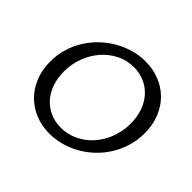

<svg xmlns="http://www.w3.org/2000/svg" viewBox="-162 -950 1184 1184"><g transform="rotate(45 430.0 -357.5)"><path d="M414.1 -65.9Q454.1 -65.9 491 -77.6Q527.8 -89.4 559.8 -110.4Q591.8 -131.3 617.9 -160.9Q644 -190.4 662.6 -226.3Q681.2 -262.2 691.4 -303.2Q701.7 -344.2 701.7 -388.7Q701.7 -445.8 684.8 -493.9Q668 -542 637.2 -576.4Q606.4 -610.8 563.7 -630.1Q521 -649.4 469.7 -649.4Q408.7 -649.4 356.4 -623Q304.2 -596.7 265.4 -552Q226.6 -507.3 204.6 -448.5Q182.6 -389.6 182.6 -324.2Q182.6 -267.6 199.5 -220Q216.3 -172.4 246.8 -138.2Q277.3 -104 320.1 -85Q362.8 -65.9 414.1 -65.9ZM390.6 9.8Q324.7 9.8 267.8 -12.9Q210.9 -35.6 169.2 -77.1Q127.4 -118.7 103.5 -177.5Q79.6 -236.3 79.6 -308.6Q79.6 -368.7 95.9 -422.9Q112.3 -477.1 141.4 -523.2Q170.4 -569.3 210 -606.7Q249.5 -644 295.7 -670.4Q341.8 -696.8 392.6 -710.9Q443.4 -725.1 495.1 -725.1Q559.6 -725.1 616 -703.1Q672.4 -681.2 714.4 -639.9Q756.3 -598.6 780.5 -539.8Q804.7 -481 804.7 -407.2Q804.7 -347.7 788.6 -293.7Q772.5 -239.7 743.9 -193.4Q715.3 -147 676.3 -109.4Q637.2 -71.8 591.3 -45.4Q545.4 -19 494.1 -4.6Q442.9 9.8 390.6 9.8Z"/></g></svg>

Font: Proza Libre
Style: Italic
Weight: 400
Designer: Jasper de Waard
Foundry: Jasper de Waard
Version: Version 1.000; ttfautohint (v1.4.1.8-43bc)